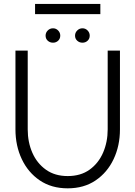

<svg xmlns="http://www.w3.org/2000/svg" viewBox="-20 -962 701 994"><path d="M330.5 13Q246.5 13 186 -28Q125.5 -69 92.8 -138.2Q60 -207.5 60 -292V-700H123.5V-292Q123.5 -226 147.5 -171.2Q171.5 -116.5 217.8 -83.5Q264 -50.5 330.5 -50.5Q398 -50.5 444 -83.8Q490 -117 513.8 -172Q537.5 -227 537.5 -292V-700H601V-292Q601 -207.5 568.2 -138.2Q535.5 -69 475 -28Q414.5 13 330.5 13ZM254.5 -741Q238.5 -741 227.2 -751.2Q216 -761.5 216 -777.5Q216 -793 227.2 -804.2Q238.5 -815.5 254.5 -815.5Q270 -815.5 281 -804.2Q292 -793 292 -777.5Q292 -761.5 281 -751.2Q270 -741 254.5 -741ZM407 -741Q391 -741 379.8 -751.2Q368.5 -761.5 368.5 -777.5Q368.5 -793 379.8 -804.2Q391 -815.5 407 -815.5Q422.5 -815.5 433.5 -804.2Q444.5 -793 444.5 -777.5Q444.5 -761.5 433.5 -751.2Q422.5 -741 407 -741ZM161.5 -941.5H499.5V-889H161.5Z"/></svg>

Font: Urbanist Light
Style: Regular
Weight: 300
Designer: Corey Hu
Foundry: Corey Hu
Version: Version 1.330; ttfautohint (v1.8.4.7-5d5b)